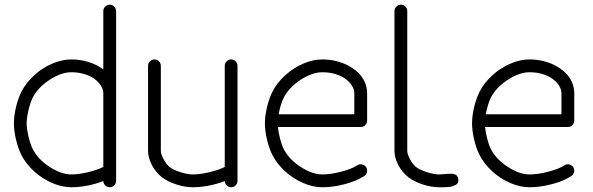

<svg xmlns="http://www.w3.org/2000/svg" viewBox="-20 -789 2497 809"><path d="M280.8 -538.6Q318.4 -538.6 353.6 -527.6Q388.9 -516.6 415.3 -496.6V-742.2Q415.3 -753.2 423.3 -761.2Q431.4 -769.3 442.4 -769.3Q453.4 -769.3 461.3 -761.2Q469.2 -753.2 469.2 -742.2V-71.8V-68.6V-26.9Q469.2 -15.9 461.3 -7.9Q453.4 0 442.4 0Q431.6 0 423.6 -7.7Q415.5 -15.4 415.3 -26.1Q384.3 -13.9 348.5 -7Q312.7 0 280.8 0Q241 0 199.3 -18.1Q157.7 -36.1 123.7 -67.1Q89.6 -98.1 70.3 -135.7Q56.4 -163.1 47.5 -200.6Q38.6 -238 38.6 -269.3Q38.6 -300.5 47.5 -337.9Q56.4 -375.2 70.3 -402.6Q89.6 -440.2 123.7 -471.3Q157.7 -502.4 199.3 -520.5Q241 -538.6 280.8 -538.6ZM280.8 -54Q311.8 -54 350.7 -63.4Q389.6 -72.8 415.3 -85.4V-396.2Q415.3 -411.9 405.6 -427.5Q396 -443.1 379 -455.9Q362.1 -468.8 336.2 -476.7Q310.3 -484.6 280.8 -484.6Q238.3 -484.6 189.3 -452.9Q140.4 -421.1 118.2 -378.2Q108.2 -358.9 100.2 -325.3Q92.3 -291.7 92.3 -269.3Q92.3 -246.8 100.2 -213.3Q108.2 -179.7 118.2 -160.4Q140.4 -117.4 189.3 -85.7Q238.3 -54 280.8 -54Z M657.7 -511.5V-153.8Q657.7 -139.9 669.2 -118.2Q680.7 -96.4 694.8 -85.2Q709.7 -73.5 739.9 -63.7Q770 -54 792.2 -54Q823.2 -54 862.3 -63.4Q901.4 -72.8 927 -85.4V-511.5Q927 -522.5 934.9 -530.5Q942.9 -538.6 953.9 -538.6Q964.8 -538.6 972.8 -530.5Q980.7 -522.5 980.7 -511.5V-71.8V-68.6V-26.9Q980.7 -15.9 972.8 -7.9Q964.8 0 953.9 0Q943.1 0 935.3 -7.7Q927.5 -15.4 927 -26.1Q896.2 -13.9 860.2 -7Q824.2 0 792.2 0Q759 0 722.4 -12Q685.8 -23.9 661.4 -43Q636.5 -62.5 620.1 -93.4Q603.8 -124.3 603.8 -153.8V-511.5Q603.8 -522.5 611.8 -530.5Q619.9 -538.6 630.9 -538.6Q641.8 -538.6 649.8 -530.5Q657.7 -522.5 657.7 -511.5Z M1154.1 -307.6H1472.9V-396.2Q1472.9 -411.9 1463.3 -427.5Q1453.6 -443.1 1436.6 -455.9Q1419.7 -468.8 1393.8 -476.7Q1367.9 -484.6 1338.4 -484.6Q1295.9 -484.6 1246.9 -452.9Q1198 -421.1 1175.8 -378.2Q1162.6 -352.3 1154.1 -307.6ZM1515.1 -47.6Q1483.9 -26.6 1433.7 -13.3Q1383.5 0 1338.4 0Q1298.6 0 1257 -18.1Q1215.3 -36.1 1181.3 -67.1Q1147.2 -98.1 1127.9 -135.7Q1114 -163.1 1105.1 -200.6Q1096.2 -238 1096.2 -269.3Q1096.2 -300.5 1105.1 -337.9Q1114 -375.2 1127.9 -402.6Q1147.2 -440.2 1181.3 -471.3Q1215.3 -502.4 1257 -520.5Q1298.6 -538.6 1338.4 -538.6Q1367.2 -538.6 1394.9 -532.1Q1422.6 -525.6 1446.3 -513.2Q1470 -500.7 1488.2 -483.6Q1506.3 -466.6 1516.6 -444Q1526.9 -421.4 1526.9 -396.2V-280.8Q1526.9 -269.8 1518.9 -261.8Q1511 -253.9 1500 -253.9H1150.9Q1153.3 -230.5 1160.4 -203.4Q1167.5 -176.3 1175.8 -160.4Q1198 -117.4 1246.9 -85.7Q1295.9 -54 1338.4 -54Q1373.8 -54 1418.6 -65.8Q1463.4 -77.6 1485.1 -92.3Q1494.1 -98.4 1505.2 -96.2Q1516.4 -94 1522.5 -85Q1528.6 -75.9 1526.4 -64.8Q1524.2 -53.7 1515.1 -47.6Z M1830.6 -54Q1837.2 -54 1847.3 -54.9Q1857.4 -55.9 1865 -56.6Q1872.6 -57.4 1881.1 -57.1Q1889.6 -56.9 1895.4 -55.1Q1901.1 -53.2 1905.5 -48.2Q1909.9 -43.2 1911.1 -34.9Q1912.4 -26.6 1909.9 -20.3Q1907.5 -13.9 1900.6 -10.3Q1893.8 -6.6 1887.5 -4.4Q1881.1 -2.2 1869.8 -1.2Q1858.4 -0.2 1851.9 -0.1Q1845.5 0 1833.7 0Q1831.5 0 1830.6 0Q1797.4 0 1760.7 -12Q1724.1 -23.9 1699.7 -43Q1674.8 -62.5 1658.4 -93.4Q1642.1 -124.3 1642.1 -153.8V-742.2Q1642.1 -753.2 1650.1 -761.2Q1658.2 -769.3 1669.2 -769.3Q1680.2 -769.3 1688.1 -761.2Q1696 -753.2 1696 -742.2V-153.8Q1696 -139.9 1707.5 -118.2Q1719 -96.4 1733.2 -85.2Q1748 -73.5 1778.2 -63.7Q1808.3 -54 1830.6 -54Z M2026.9 -307.6H2345.7V-396.2Q2345.7 -411.9 2336.1 -427.5Q2326.4 -443.1 2309.4 -455.9Q2292.5 -468.8 2266.6 -476.7Q2240.7 -484.6 2211.2 -484.6Q2168.7 -484.6 2119.8 -452.9Q2070.8 -421.1 2048.6 -378.2Q2035.4 -352.3 2026.9 -307.6ZM2387.9 -47.6Q2356.7 -26.6 2306.5 -13.3Q2256.3 0 2211.2 0Q2171.4 0 2129.8 -18.1Q2088.1 -36.1 2054.1 -67.1Q2020 -98.1 2000.7 -135.7Q1986.8 -163.1 1977.9 -200.6Q1969 -238 1969 -269.3Q1969 -300.5 1977.9 -337.9Q1986.8 -375.2 2000.7 -402.6Q2020 -440.2 2054.1 -471.3Q2088.1 -502.4 2129.8 -520.5Q2171.4 -538.6 2211.2 -538.6Q2240 -538.6 2267.7 -532.1Q2295.4 -525.6 2319.1 -513.2Q2342.8 -500.7 2361 -483.6Q2379.2 -466.6 2389.4 -444Q2399.7 -421.4 2399.7 -396.2V-280.8Q2399.7 -269.8 2391.7 -261.8Q2383.8 -253.9 2372.8 -253.9H2023.7Q2026.1 -230.5 2033.2 -203.4Q2040.3 -176.3 2048.6 -160.4Q2070.8 -117.4 2119.8 -85.7Q2168.7 -54 2211.2 -54Q2246.6 -54 2291.4 -65.8Q2336.2 -77.6 2357.9 -92.3Q2366.9 -98.4 2378.1 -96.2Q2389.2 -94 2395.3 -85Q2401.4 -75.9 2399.2 -64.8Q2397 -53.7 2387.9 -47.6Z"/></svg>

Font: Tecnico
Style: Fino
Weight: 400
Version: Version 1.3